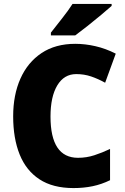

<svg xmlns="http://www.w3.org/2000/svg" viewBox="-20 -947 637 977"><path d="M368 -570Q306 -570 271.5 -512.5Q237 -455 237 -354Q237 -144 377 -144Q420 -144 460 -157Q500 -170 540 -189V-30Q497 -9 451.5 0.5Q406 10 354 10Q249 10 181 -34.5Q113 -79 80 -161Q47 -243 47 -355Q47 -464 84 -547Q121 -630 191.5 -677Q262 -724 363 -724Q413 -724 465.5 -712Q518 -700 569 -674L515 -526Q479 -546 443.5 -558Q408 -570 368 -570ZM548 -917Q528 -899 494.5 -871Q461 -843 425 -814.5Q389 -786 363 -767H239V-781Q264 -813 296 -853.5Q328 -894 349 -927H548Z"/></svg>

Font: Noto Sans Sinhala UI SemiCondensed Black
Style: Regular
Weight: 900
Width: 4
Designer: Jelle Bosma - Monotype Design Team
Foundry: Monotype Imaging Inc.
Version: Version 2.006; ttfautohint (v1.8.4.7-5d5b)